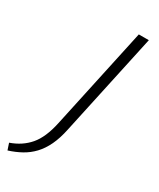

<svg xmlns="http://www.w3.org/2000/svg" viewBox="-284 -725 823 996"><g transform="rotate(30 127.5 -227.0)"><path d="M104 -51 235 -658H295L163 -47Q151 11 131 53Q111 95 83.5 124Q56 153 21.5 172Q-13 191 -54 204L-67 165Q-33 153 -6 135Q21 117 42 92.5Q63 68 78.5 32Q94 -4 104 -51Z"/></g></svg>

Font: Ysabeau Infant Light
Style: Italic
Weight: 300
Italic angle: -12°
Designer: Christian Thalmann (Catharsis Fonts)
Version: Version 2.001;gftools[0.9.30]; featfreeze: ss01,ss02,lnum